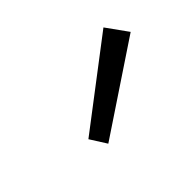

<svg xmlns="http://www.w3.org/2000/svg" viewBox="-45 -805 334 334"><g transform="rotate(-45 121.5 -638.5)"><path d="M78 -564 59 -594 215 -713 243 -674Z"/></g></svg>

Font: DM Sans 10pt ExtraLight
Style: Italic
Weight: 250
Italic angle: -10°
Version: Version 4.004;gftools[0.9.30]